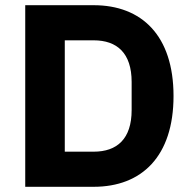

<svg xmlns="http://www.w3.org/2000/svg" viewBox="-20 -718 737 738"><path d="M77 0H340C525 0 647 -117 647 -349C647 -581 525 -698 340 -698H77ZM229 -135V-563H340C430 -563 486 -514 486 -403V-295C486 -184 430 -135 340 -135Z"/></svg>

Font: IBM Plex Thai Looped
Style: Bold
Weight: 700
Designer: Mike Abbink, Paul van der Laan, Pieter van Rosmalen, Ben Mitchell, Mark Frömberg
Foundry: Bold Monday
Version: Version 1.0